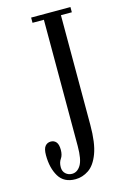

<svg xmlns="http://www.w3.org/2000/svg" viewBox="-111 -752 529 816"><g transform="rotate(-15 153.0 -344.0)"><path d="M117 12.5Q66.5 12.5 44 -25Q21.5 -62.5 21.5 -118.5Q21.5 -146.5 31 -158Q40.5 -169.5 56 -169.5Q70.5 -169.5 79.5 -159Q88.5 -148.5 88.5 -124.5Q88.5 -101.5 78.8 -87.8Q69 -74 69 -53Q69 -34.5 80.8 -24Q92.5 -13.5 108.5 -13.5Q132 -13.5 147 -37.8Q162 -62 162 -121.5V-677H112V-700H285V-677H237V-195Q237 -115 220 -69.8Q203 -24.5 175.5 -6Q148 12.5 117 12.5Z"/></g></svg>

Font: Imbue 50pt
Style: Regular
Weight: 400
Designer: Tyler Finck
Foundry: Etcetera Type Company
Version: Version 1.102; ttfautohint (v1.8.3)